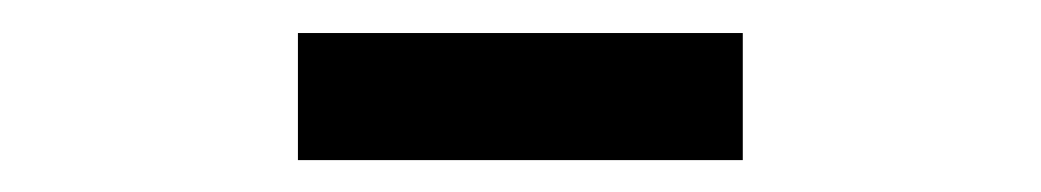

<svg xmlns="http://www.w3.org/2000/svg" viewBox="-20 -325 640 118"><path d="M163.1 -226.6V-304.7H436.5V-226.6Z"/></svg>

Font: Liberation Mono
Style: Regular
Weight: 400
Monospace: yes
Designer: Steve Matteson
Foundry: Ascender Corporation
Version: Version 2.1.5